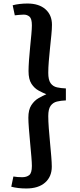

<svg xmlns="http://www.w3.org/2000/svg" viewBox="-20 -842 453 1090"><path d="M129 228Q82 228 44 218L56 160Q66 162 80 163Q94 164 106 164Q131 164 146 152Q161 140 161 100Q161 82 158 46.5Q155 11 151 -31.5Q147 -74 144 -112.5Q141 -151 141 -174Q141 -219 158 -245Q175 -271 198.5 -284.5Q222 -298 243 -307Q223 -315 199 -328Q175 -341 158.5 -366.5Q142 -392 142 -438Q142 -462 144.5 -498.5Q147 -535 151 -574Q155 -613 158 -646.5Q161 -680 161 -698Q161 -736 147.5 -747.5Q134 -759 115 -759Q101 -759 88.5 -757.5Q76 -756 64 -755L52 -812Q70 -817 92 -819.5Q114 -822 136 -822Q201 -822 238 -789.5Q275 -757 275 -701Q275 -677 271.5 -642.5Q268 -608 264 -569.5Q260 -531 257 -494Q254 -457 254 -429Q254 -388 267.5 -369.5Q281 -351 304 -346Q327 -341 354 -340V-272Q326 -271 303.5 -265.5Q281 -260 267.5 -241.5Q254 -223 254 -183Q254 -154 257 -114Q260 -74 264 -32.5Q268 9 271 45.5Q274 82 274 104Q274 161 236 194.5Q198 228 129 228Z"/></svg>

Font: Literata 7pt Medium
Style: Regular
Weight: 500
Designer: Latin by Veronika Burian and Jose Scaglione. Greek by Irene Vlachou. Cyrillic by Vera Evstafieva.
Foundry: TypeTogether
Version: Version 3.002